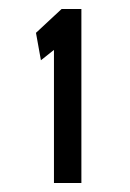

<svg xmlns="http://www.w3.org/2000/svg" viewBox="-20 -653 290 427"><path d="M100 -246V-542L71 -519L60 -580L117 -633H161V-246Z"/></svg>

Font: Inconsolata UltraCondensed Black
Style: Regular
Weight: 900
Width: 1
Monospace: yes
Designer: Raph Levien, Cyreal, Brenton Simpson
Foundry: Raph Levien, Cyreal, Google
Version: Version 3.001; ttfautohint (v1.8.2.53-6de2)